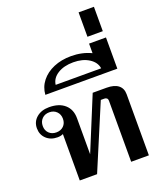

<svg xmlns="http://www.w3.org/2000/svg" viewBox="-197 -1257 1149 1376"><g transform="rotate(-20 377.5 -568.5)"><path d="M695 -467V-1H560V-467Q560 -479 553 -485.5Q546 -492 534 -492H507L300 -1H168V-355Q150 -346 125 -346Q73 -346 40 -377Q7 -408 7 -457Q7 -507 44 -538.5Q81 -570 140 -570Q216 -570 259 -532Q302 -494 302 -427V-152L470 -560H576Q634 -560 664.5 -536Q695 -512 695 -467ZM206 -458Q206 -492 184.5 -513.5Q163 -535 129 -535Q95 -535 73.5 -513.5Q52 -492 52 -458Q52 -424 73.5 -403Q95 -382 129 -382Q163 -382 184.5 -403Q206 -424 206 -458Z M695 -900V-662H146Q150 -720 185.5 -765Q221 -810 280 -835Q339 -860 413 -860Q497 -860 566 -827V-900ZM587 -704Q580 -752 532 -782.5Q484 -813 413 -813Q341 -813 293.5 -783Q246 -753 240 -704Z M572 -1136H689V-950H572Z"/></g></svg>

Font: Fahkwang SemiBold
Style: Regular
Weight: 600
Designer: Suppakit Chalermlarp | Katatrad Co.,Ltd.
Foundry: Cadson Demak Co.,Ltd.
Version: Version 1.000; ttfautohint (v1.6)